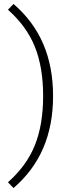

<svg xmlns="http://www.w3.org/2000/svg" viewBox="-20 -766 345 966"><path d="M247 -283Q247 -136 197.5 -21Q148 94 48 180L20 151Q114 68 155.5 -35.5Q197 -139 197 -283Q197 -427 155.5 -530.5Q114 -634 20 -717L48 -746Q148 -660 197.5 -545Q247 -430 247 -283Z"/></svg>

Font: Work Sans Light
Style: Regular
Weight: 300
Designer: Wei Huang
Foundry: Wei Huang
Version: Version 1.500